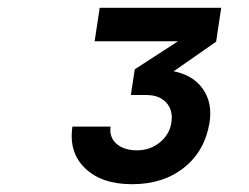

<svg xmlns="http://www.w3.org/2000/svg" viewBox="-20 -850 640 493"><path d="M319 -377Q241 -377 198.5 -418Q156 -459 166 -525H264Q260 -498 279 -481Q298 -464 332 -464Q365 -464 390 -484Q415 -504 420 -535Q425 -567 407 -586.5Q389 -606 356 -606H316L326 -672L437 -744H223L236 -830H548L535 -743L426 -667Q476 -657 501 -621.5Q526 -586 518 -535Q506 -462 452.5 -419.5Q399 -377 319 -377Z"/></svg>

Font: JetBrains Mono ExtraBold
Style: Italic
Weight: 800
Italic angle: -9°
Monospace: yes
Designer: Philipp Nurullin, Konstantin Bulenkov
Foundry: JetBrains
Version: Version 2.305; ttfautohint (v1.8.4.7-5d5b)